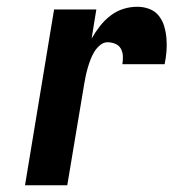

<svg xmlns="http://www.w3.org/2000/svg" viewBox="-20 -548 540 568"><path d="M54 0 140 -520H265L251 -434Q262 -453 275.5 -470.5Q289 -488 306.5 -501.5Q324 -515 344.5 -521.5Q365 -528 386 -528Q405 -528 422 -521.5Q439 -515 450 -501Q461 -487 466 -469.5Q471 -452 472.5 -433.5Q474 -415 472.5 -396Q471 -377 467 -358H342Q344 -370 343.5 -382Q343 -394 337.5 -404Q332 -414 321 -418.5Q310 -423 298 -423Q286 -423 275.5 -414Q265 -405 258.5 -394Q252 -383 247.5 -371Q243 -359 239.5 -347Q236 -335 233.5 -323Q231 -311 229 -299L179 0Z"/></svg>

Font: Iosevka SS04 Extrabold
Style: Italic
Weight: 800
Italic angle: -9°
Monospace: yes
Designer: Belleve Invis
Foundry: Belleve Invis
Version: Version 19.0.0; ttfautohint (v1.8.4)